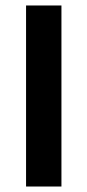

<svg xmlns="http://www.w3.org/2000/svg" viewBox="-20 -680 318 700"><path d="M75 0V-660H204V0Z"/></svg>

Font: Bricolage Grotesque SemiBold
Style: Regular
Weight: 600
Designer: Mathieu Triay
Foundry: Atelier Triay
Version: Version 1.000;gftools[0.9.30]